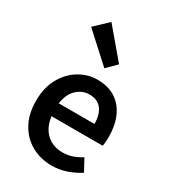

<svg xmlns="http://www.w3.org/2000/svg" viewBox="-197 -903 902 1015"><g transform="rotate(30 253.5 -396.0)"><path d="M283 12Q215 12 160 -18.5Q105 -49 73 -106.5Q41 -164 41 -245Q41 -325 73.5 -383Q106 -441 158 -472Q210 -503 267 -503Q334 -503 379 -473.5Q424 -444 447 -391.5Q470 -339 470 -270Q470 -234 465 -214H153Q161 -149 200 -113Q239 -77 298 -77Q330 -77 357.5 -86.5Q385 -96 412 -113L451 -41Q416 -18 373 -3Q330 12 283 12ZM152 -292H370Q370 -349 345 -381.5Q320 -414 270 -414Q227 -414 193.5 -382.5Q160 -351 152 -292ZM268 -573 98 -728 178 -804 325 -630Z"/></g></svg>

Font: Source Sans Pro SemiBold
Style: Regular
Weight: 600
Designer: Paul D. Hunt
Foundry: Adobe Systems Incorporated
Version: Version 2.045;hotconv 1.0.109;makeotfexe 2.5.65596